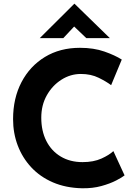

<svg xmlns="http://www.w3.org/2000/svg" viewBox="-20 -1000 737 1028"><path d="M647 -61Q635 -51 602.5 -34Q570 -17 523 -4Q476 9 419 8Q332 6 263.5 -23.5Q195 -53 147.5 -104Q100 -155 75 -221Q50 -287 50 -362Q50 -474 95 -560Q140 -646 220.5 -695Q301 -744 408 -744Q482 -744 539 -724Q596 -704 632 -681L575 -544Q550 -563 508.5 -583.5Q467 -604 413 -604Q357 -604 308.5 -573Q260 -542 230.5 -489.5Q201 -437 201 -370Q201 -299 228 -245.5Q255 -192 305 -162Q355 -132 422 -132Q481 -132 523 -151Q565 -170 587 -191ZM442 -796 377 -858 319 -796H193L378 -980H379L568 -796Z"/></svg>

Font: Reem Kufi Ink
Style: Bold
Weight: 700
Designer: Khaled Hosny
Version: Version 1.002